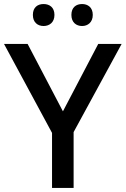

<svg xmlns="http://www.w3.org/2000/svg" viewBox="-20 -983 623 952"><path d="M143 -909C143 -872 167 -854 196 -854C225 -854 250 -872 250 -909C250 -947 225 -963 196 -963C167 -963 143 -947 143 -909ZM334 -909C334 -872 358 -854 387 -854C415 -854 440 -872 440 -909C440 -947 415 -963 387 -963C358 -963 334 -947 334 -909ZM292 -431 117 -765H0L238 -324V-51H345V-328L583 -765H467Z"/></svg>

Font: Noto Sans Tamil UI Medium
Style: Regular
Weight: 500
Designer: Jelle Bosma - Monotype Design Team
Foundry: Monotype Imaging Inc.
Version: Version 2.004